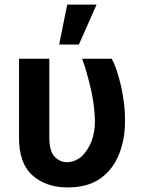

<svg xmlns="http://www.w3.org/2000/svg" viewBox="-20 -804 627 837"><path d="M195 -205Q195 -144 219 -120Q242 -97 271 -97Q306 -97 336 -122Q362 -147 379 -188Q394 -230 394 -277Q392 -345 377 -412Q360 -487 338 -548H467Q485 -514 496 -473Q510 -427 517 -378Q525 -333 525 -277Q525 -196 499 -132Q473 -66 419 -27Q364 13 275 13Q180 13 121 -40Q62 -93 63 -206V-548H195ZM401 -784 324 -610H238L273 -784Z"/></svg>

Font: Sinter Bold
Style: Regular
Weight: 700
Foundry: Adobe & rsms
Version: Version 1.000